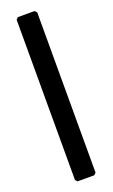

<svg xmlns="http://www.w3.org/2000/svg" viewBox="-133 -689 423 721"><g transform="rotate(-20 78.5 -328.0)"><path d="M44.4 -656.2H110.8L118.7 -648.4V-7.8L110.8 0H44.4L36.6 -7.8V-648.4Z"/></g></svg>

Font: Dehalvi Khush Khat
Style: Regular
Weight: 400
Version: Version 002.500